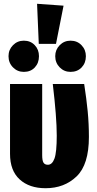

<svg xmlns="http://www.w3.org/2000/svg" viewBox="-20 -977 513 1015"><path d="M450 -253Q450 -107 385 -44.5Q320 18 221 18Q135 18 84 -28.5Q33 -75 33 -164V-533H203V-157Q203 -128 210 -117Q217 -106 233 -106Q256 -106 268 -139Q280 -172 280 -260Q280 -357 259 -533H425Q437 -456 443.5 -389.5Q450 -323 450 -253ZM176 -957 316 -947 276 -745H185ZM186 -680Q186 -644 164 -620.5Q142 -597 106 -597Q72 -597 48.5 -621Q25 -645 25 -680Q25 -714 48.5 -738Q72 -762 106 -762Q141 -762 163.5 -738.5Q186 -715 186 -680ZM434 -680Q434 -644 411.5 -620.5Q389 -597 353 -597Q319 -597 295.5 -621Q272 -645 272 -680Q272 -714 295.5 -738Q319 -762 353 -762Q388 -762 411 -738Q434 -714 434 -680Z"/></svg>

Font: Fira Sans Extra Condensed ExtraBold
Style: Regular
Weight: 800
Width: 1
Designer: Carrois Corporate & Edenspiekermann AG
Foundry: Carrois Corporate GbR & Edenspiekermann AG
Version: Version 4.203